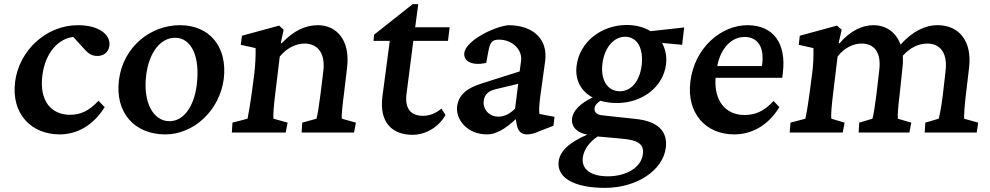

<svg xmlns="http://www.w3.org/2000/svg" viewBox="-20 -642 4794 930"><path d="M269 9C354 9 432 -35 487 -123L457 -154C412 -105 370 -86 319 -86C229 -86 170 -152 185 -275C199 -391 267 -456 335 -463L387 -406C411 -379 426 -371 453 -371C483 -371 506 -390 510 -421C516 -475 458 -520 358 -520C202 -520 72 -396 53 -245C34 -90 132 9 269 9Z M781 9C920 9 1045 -109 1064 -261C1082 -414 997 -520 851 -520C711 -520 576 -417 556 -253C537 -99 629 9 781 9ZM688 -278C702 -388 757 -459 828 -459C908 -459 950 -367 933 -231C920 -125 869 -55 801 -55C721 -55 672 -148 688 -278Z M1103 0H1364L1373 -48L1305 -67C1302 -81 1306 -130 1314 -194L1335 -368C1369 -409 1412 -431 1456 -431C1510 -431 1558 -394 1546 -297L1532 -183C1525 -127 1518 -85 1513 -67L1444 -48L1441 0H1695L1704 -48L1636 -67C1633 -80 1639 -133 1646 -187L1661 -313C1678 -449 1609 -520 1520 -520C1458 -520 1402 -493 1344 -432L1340 -433L1354 -498L1332 -518L1152 -469L1146 -425L1218 -409C1219 -374 1217 -328 1211 -279L1199 -188C1189 -117 1181 -79 1179 -67L1106 -48Z M2138 -85 2118 -116C2093 -94 2061 -81 2030 -81C1971 -81 1940 -114 1949 -187L1982 -444H2150L2158 -510H1991L2006 -622H1979L1792 -474L1789 -444H1868L1832 -172C1817 -50 1879 11 1978 11C2041 11 2104 -25 2138 -85Z M2339 9C2382 9 2428 -17 2478 -65L2484 -34C2490 -6 2506 9 2532 9C2548 9 2569 5 2594 -7L2661 -33L2666 -76L2593 -90C2590 -105 2592 -132 2596 -168L2621 -349C2633 -453 2563 -520 2441 -520C2363 -510 2236 -442 2229 -386C2224 -343 2269 -323 2335 -337L2346 -396C2354 -438 2365 -450 2397 -450C2460 -450 2511 -403 2504 -347L2497 -296L2314 -238C2237 -214 2201 -180 2194 -126C2187 -65 2241 9 2339 9ZM2323 -152C2326 -182 2343 -201 2381 -210L2490 -236L2475 -116C2449 -89 2421 -77 2393 -77C2350 -77 2318 -113 2323 -152Z M2910 268C3065 268 3191 183 3205 74C3215 -8 3165 -55 3058 -66L2901 -83C2871 -85 2857 -99 2860 -119C2861 -131 2871 -142 2888 -154C2912 -147 2939 -143 2969 -143C3092 -143 3193 -222 3206 -330C3211 -369 3203 -404 3187 -434L3284 -425L3294 -509L3131 -491C3100 -510 3061 -521 3016 -521C2892 -521 2787 -438 2773 -324C2764 -256 2793 -201 2850 -170C2792 -142 2755 -106 2751 -68C2746 -29 2775 2 2825 10C2738 47 2692 90 2686 140C2676 219 2761 268 2910 268ZM2803 121C2808 82 2835 46 2875 19L2995 30C3073 37 3100 58 3094 104C3087 168 3015 212 2925 212C2841 212 2796 178 2803 121ZM2898 -334C2908 -412 2953 -464 3008 -464C3066 -464 3098 -409 3088 -325C3078 -248 3038 -200 2982 -200C2923 -200 2888 -254 2898 -334Z M3536 9C3623 9 3701 -35 3755 -123L3727 -153C3681 -103 3639 -85 3586 -85C3494 -85 3438 -154 3446 -265H3769L3772 -290C3789 -430 3728 -519 3602 -520C3475 -521 3344 -412 3324 -247C3305 -95 3397 9 3536 9ZM3454 -322C3473 -417 3529 -463 3586 -463C3650 -463 3682 -415 3672 -332L3670 -322Z M3805 0H4062L4071 -48L4007 -67C4004 -81 4008 -131 4016 -194L4037 -368C4070 -411 4113 -431 4154 -431C4208 -431 4250 -396 4239 -303L4225 -183C4218 -127 4211 -85 4206 -67L4142 -48L4139 0H4385L4394 -48L4329 -67C4327 -81 4331 -133 4338 -187L4351 -311C4354 -333 4354 -353 4353 -372C4388 -411 4428 -431 4473 -431C4525 -431 4572 -395 4560 -298L4547 -183C4540 -128 4532 -85 4527 -67L4462 -48L4459 0H4711L4718 -48L4650 -67C4649 -81 4652 -133 4659 -187L4674 -315C4689 -443 4625 -520 4522 -520C4459 -520 4399 -489 4342 -426C4319 -490 4267 -520 4211 -520C4157 -520 4100 -494 4046 -432L4042 -433L4057 -498L4034 -518L3854 -469L3849 -425L3920 -409C3921 -374 3920 -327 3913 -279L3901 -188C3891 -115 3884 -79 3881 -67L3809 -48Z"/></svg>

Font: TPK Tissa Web SemiBold
Style: Italic
Weight: 600
Italic angle: -7°
Designer: Jacques Le Bailly, Suppakit Chalermlarp | Katatrad Co.,Ltd.
Foundry: Jacques Le Bailly, Cadson Demak Co.,Ltd.
Version: Version 5.000;Glyphs 3.1.2 (3151)